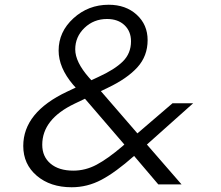

<svg xmlns="http://www.w3.org/2000/svg" viewBox="-20 -777 931 809"><path d="M794 -342 599 -168 745 0H647L545 -120Q467 -51 407.5 -19.5Q348 12 282 12Q192 12 135 -36.5Q78 -85 78 -162Q78 -304 263 -391L299 -408L288 -420Q227 -492 227 -564Q227 -643 289.5 -700Q352 -757 438 -757Q510 -757 556 -715Q602 -673 602 -608Q602 -541 559 -493.5Q516 -446 434 -407L405 -393L559 -215L707 -342ZM355 -450 365 -439 395 -453Q463 -484 497.5 -518Q532 -552 532 -603Q532 -645 504.5 -671Q477 -697 431 -697Q375 -697 336 -659.5Q297 -622 297 -569Q297 -516 355 -450ZM495 -160 504 -168 338 -361 294 -340Q158 -275 158 -167Q158 -117 193 -87.5Q228 -58 289 -58Q340 -58 387 -83Q434 -108 495 -160Z"/></svg>

Font: Plus Jakarta Display Light
Style: Italic
Weight: 300
Italic angle: -12°
Designer: Gumpita Rahayu
Foundry: Tokotype Studio
Version: Version 1.000;hotconv 1.0.109;makeotfexe 2.5.65596